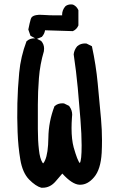

<svg xmlns="http://www.w3.org/2000/svg" viewBox="-20 -837 540 874"><path d="M343.3 -94.7Q351.6 -106.4 351.6 -175.3Q351.6 -224.1 346.2 -293Q340.8 -361.8 334 -436.8Q327.1 -511.7 315.4 -589.8Q317.9 -610.8 331.5 -626.5Q339.8 -633.8 348.9 -636.5Q357.9 -639.2 366.2 -639.2Q369.6 -639.2 374 -638.7L398.4 -626.5Q417 -541 424.8 -457.5L439.9 -295.4Q444.3 -245.6 444.3 -198.2Q444.3 -169.4 442.9 -141.6Q438.5 -65.4 408.2 -30.3Q379.4 3.9 345.2 3.9Q343.3 3.9 341.3 3.9Q308.1 2 263.7 -46.9L233.4 -11.7Q208.5 17.6 174.3 17.6Q169.4 17.6 168 17.6Q142.6 10.7 112.3 -20Q82.5 -50.8 72.5 -110.4Q62.5 -169.9 60.1 -235.4Q57.6 -300.8 59.1 -366.9Q60.5 -433.1 67.4 -506.1Q74.2 -579.1 100.6 -648.9L102.5 -650.4Q116.2 -662.6 136.7 -662.6Q139.6 -662.6 144.5 -662.1L167 -650.9L168 -649.9Q180.7 -635.3 180.7 -615.7Q180.7 -610.4 179.7 -603.5Q162.1 -544.4 157.2 -481.4Q152.3 -418.5 152.3 -360.8V-249.5Q152.3 -196.8 157.2 -155.3Q161.6 -114.7 173.3 -96.7Q174.8 -94.2 176.3 -93.3L177.2 -94.2Q181.2 -98.1 185.5 -108.4Q199.2 -139.2 200.2 -210Q201.2 -283.7 228 -353.5L229.5 -354.5Q243.2 -366.7 263.7 -366.7Q266.6 -366.7 271.5 -366.2L294.4 -355L295.4 -353.5Q308.6 -335.9 308.6 -314.5Q308.6 -308.6 307.6 -302.7Q305.7 -276.4 305.7 -253.4Q305.7 -202.1 315.4 -166Q333 -104.5 343.3 -94.7ZM176.3 -93.3ZM120.1 -750.5Q123.5 -764.2 144 -768.1Q150.4 -769.5 155.8 -769.5Q161.1 -769.5 165.8 -769.5Q170.4 -769.5 178.7 -769Q208 -767.1 229 -767.1Q250 -767.1 263.2 -767.1Q262.7 -768.6 262.7 -769.5Q262.7 -791.5 277.8 -808.6Q288.1 -816.9 303.2 -816.9Q310.1 -816.9 313.5 -815.4Q320.8 -812 326.7 -806.2Q332.5 -800.3 336.9 -790.5V-721.2Q329.1 -703.1 312.5 -695.8L311 -695.3L185.1 -699.2Q182.6 -683.1 171.9 -670.9L170.9 -669.4L146 -659.2L118.7 -674.3L108.9 -702.6Q115.2 -734.4 120.1 -750.5Z"/></svg>

Font: Bakudai
Style: Bold
Weight: 700
Version: Version 1.48